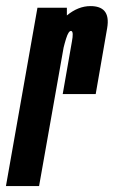

<svg xmlns="http://www.w3.org/2000/svg" viewBox="-62 -626 383 646"><path d="M149 -309.5Q174 -451 180 -486.5Q186 -518.5 178.5 -521.5Q178 -522 177 -522Q168.5 -522 160.5 -496.5Q155.5 -480.5 152 -466L69.5 0H-42L64 -600H163V-574Q201 -605.5 242.5 -605.5Q274.5 -605.5 289 -589.5Q305.5 -571 298.5 -531Q286 -456.5 260 -309.5Z"/></svg>

Font: Anybody UltraCondensed SemiBold
Style: Italic
Weight: 600
Width: 1
Italic angle: -10°
Designer: Tyler Finck
Foundry: Etcetera Type Company
Version: Version 1.010; ttfautohint (v1.8.3) -l 8 -r 50 -G 200 -x 14 